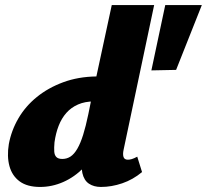

<svg xmlns="http://www.w3.org/2000/svg" viewBox="-20 -731 820 761"><path d="M139 10Q88 10 58 -12Q28 -34 17.5 -72.5Q7 -111 15 -160Q25 -214 53 -262Q81 -310 126 -346.5Q171 -383 230.5 -405Q290 -427 362 -428L423 -711H591L470 -138Q466 -120 469.5 -109Q473 -98 487 -98Q494 -98 502.5 -100.5Q511 -103 524 -110L543 -49Q507 -19 464.5 -4.5Q422 10 380 10Q352 10 332.5 -3Q313 -16 306.5 -45Q300 -74 308 -120L334 -249L421 -277Q405 -210 377 -157Q349 -104 312 -66.5Q275 -29 230.5 -9.5Q186 10 139 10ZM227 -101Q245 -101 259.5 -110.5Q274 -120 286.5 -141.5Q299 -163 309.5 -196.5Q320 -230 330 -278L350 -377L434 -329H353Q317 -329 289.5 -317Q262 -305 243 -283.5Q224 -262 212.5 -232.5Q201 -203 196 -167Q194 -145 195 -130.5Q196 -116 203.5 -108.5Q211 -101 227 -101ZM678 -454 580 -452 635 -711H780Z"/></svg>

Font: Ysabeau Infant Black
Style: Italic
Weight: 900
Italic angle: -12°
Designer: Christian Thalmann (Catharsis Fonts)
Version: Version 2.001;gftools[0.9.30]; featfreeze: ss01,ss02,lnum